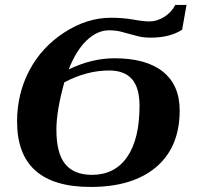

<svg xmlns="http://www.w3.org/2000/svg" viewBox="-20 -738 810 768"><path d="M698.7 -296.4Q698.7 -149.9 605 -70.1Q511.2 9.8 342.3 9.8Q48.3 9.8 48.3 -251.5Q48.3 -362.8 97.2 -455.8Q146 -548.8 236.8 -607.9Q327.6 -667 423.3 -667Q472.7 -667 513.2 -659.7Q553.2 -652.3 578.1 -652.3Q607.9 -652.3 637 -670.4Q666 -688.5 681.2 -718.3H726.1L708.5 -619.1Q659.2 -587.4 583.5 -587.4Q556.2 -587.4 536.1 -592Q516.1 -596.7 498 -602.1Q480 -607.4 460.7 -612.1Q441.4 -616.7 415.5 -616.7Q369.1 -616.7 326.7 -576.4Q284.2 -536.1 254.9 -460.4Q347.2 -504.9 437.5 -504.9Q564.9 -504.9 631.8 -451.2Q698.7 -397.5 698.7 -296.4ZM205.6 -219.7Q205.6 -124.5 241 -81.5Q276.4 -38.6 347.7 -38.6Q439 -38.6 488.5 -109.9Q538.1 -181.2 538.1 -314.9Q538.1 -387.2 507.8 -421.6Q477.5 -456.1 416.5 -456.1Q327.1 -456.1 237.3 -408.7Q205.6 -294.9 205.6 -219.7Z"/></svg>

Font: Tinos
Style: Bold Italic
Weight: 700
Italic angle: -16.333°
Designer: Steve Matteson
Foundry: Monotype Imaging Inc.
Version: Version 1.23